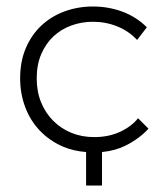

<svg xmlns="http://www.w3.org/2000/svg" viewBox="-20 -461 512 591"><path d="M294 110H245V7Q206 4 173 -10Q132 -28 102.5 -59Q73 -90 57.5 -131.5Q42 -173 42 -220Q42 -272 59.5 -313Q77 -354 107.5 -382.5Q138 -411 179 -426Q220 -441 266 -441Q314 -441 357 -425Q400 -409 432 -377L402 -338Q377 -365 341.5 -379.5Q306 -394 266 -394Q231 -394 199.5 -382.5Q168 -371 144.5 -349Q121 -327 107 -294.5Q93 -262 93 -220Q93 -179 106.5 -146Q120 -113 144 -89Q168 -65 200 -52Q232 -39 270 -39Q314 -39 349 -55Q384 -71 405 -97L437 -65Q410 -35 367 -13Q335 3 294 7Z"/></svg>

Font: Tilda Sans Light
Style: Regular
Weight: 300
Designer: ParaType Ltd
Foundry: ParaType Ltd
Version: Version 1.009